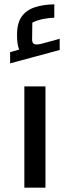

<svg xmlns="http://www.w3.org/2000/svg" viewBox="-20 -871 325 891"><path d="M93 0V-470H191V0ZM173 -668 257 -691V-639L27 -577V-629L69 -641Q64 -653 61.5 -669Q59 -685 59 -709Q59 -764 80.5 -794Q102 -824 141 -837Q180 -850 232 -851V-789Q205 -788 178.5 -782.5Q152 -777 130 -766L129 -688Q129 -671 139 -666.5Q149 -662 173 -668Z"/></svg>

Font: Changa Medium
Style: Regular
Weight: 500
Designer: Eduardo Rodriguez Tunni
Foundry: Eduardo Rodriguez Tunni
Version: Version 3.003